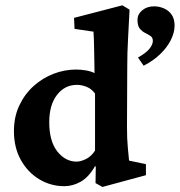

<svg xmlns="http://www.w3.org/2000/svg" viewBox="-20 -701 686 733"><path d="M371.1 12.7 344.7 -2 345.7 -65.4 342.8 -66.4Q318.4 -24.4 288.1 -7.3Q257.8 9.8 225.6 9.8Q173.8 9.8 129.9 -16.6Q85.9 -43 59.6 -90.3Q33.2 -137.7 33.2 -200.2Q33.2 -254.9 53.7 -298.3Q74.2 -341.8 108.4 -372.6Q142.6 -403.3 184.6 -419.4Q226.6 -435.5 270.5 -435.5Q289.1 -435.5 308.6 -432.1Q328.1 -428.7 340.8 -421.9Q340.8 -440.4 340.3 -463.4Q339.8 -486.3 339.4 -509.3Q338.9 -532.2 338.4 -551.3Q337.9 -570.3 336.9 -580.1L264.6 -590.8L262.7 -632.8L447.3 -680.7L474.6 -664.1Q471.7 -603.5 468.8 -552.2Q465.8 -501 465.8 -444.3L464.8 -217.8Q464.8 -169.9 467.8 -139.6Q470.7 -109.4 472.7 -87.9L537.1 -74.2V-32.2ZM272.5 -84Q288.1 -84 308.1 -93.8Q328.1 -103.5 342.8 -126V-343.8Q329.1 -362.3 310.5 -369.6Q292 -377 273.4 -377Q227.5 -377 197.8 -338.9Q168 -300.8 168 -234.4Q168 -162.1 198.7 -123Q229.5 -84 272.5 -84ZM528.3 -450.2 506.8 -481.4Q538.1 -499 550.8 -515.1Q563.5 -531.2 563.5 -544.9Q563.5 -557.6 554.7 -563.5Q545.9 -569.3 534.2 -575.2Q522.5 -581.1 513.7 -591.8Q504.9 -602.5 504.9 -625Q504.9 -646.5 522.9 -661.6Q541 -676.8 568.4 -676.8Q587.9 -676.8 606 -668.9Q624 -661.1 635.3 -645Q646.5 -628.9 646.5 -603.5Q646.5 -576.2 631.8 -547.4Q617.2 -518.6 590.3 -493.2Q563.5 -467.8 528.3 -450.2Z"/></svg>

Font: Crimson Pro
Style: Bold
Weight: 700
Designer: Jacques Le Bailly
Foundry: Baron von Fonthausen
Version: Version 1.003